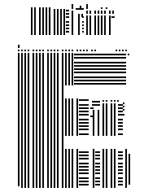

<svg xmlns="http://www.w3.org/2000/svg" viewBox="-20 -924 707 944"><path d="M76 -8H68V-440H76ZM92 0H84V-440H92ZM108 0H100V-440H108ZM124 0H116V-440H124ZM148 0H140V-440H148ZM164 0H156V-440H164ZM180 0H172V-440H180ZM196 0H188V-440H196ZM220 0H212V-440H220ZM236 0H228V-440H236ZM252 0H244V-440H252ZM268 0H260V-440H268ZM292 0H284V-440H292ZM308 0H300V-192H308ZM308 -256H300V-440H308ZM324 0H316V-192H324ZM324 -256H316V-440H324ZM340 0H332V-192H340ZM340 -256H332V-440H340ZM364 0H356V-192H364ZM364 -256H356V-440H364ZM416 -12H368V-20H416ZM416 -28H368V-36H416ZM416 -44H368V-52H416ZM416 -68H368V-76H416ZM416 -84H368V-92H416ZM416 -100H368V-108H416ZM416 -116H368V-124H416ZM416 -140H368V-148H416ZM416 -156H368V-164H416ZM416 -172H368V-180H416ZM416 -260H368V-268H416ZM416 -284H368V-292H416ZM416 -300H368V-308H416ZM416 -316H368V-324H416ZM416 -332H368V-340H416ZM416 -356H368V-364H416ZM416 -372H368V-380H416ZM416 -388H368V-396H416ZM416 -404H368V-412H416ZM416 -428H368V-436H416ZM440 -348H424V-356H440ZM440 -388H424V-396H440ZM444 0H436V-192H444ZM472 -12H448V-20H472ZM472 -28H448V-36H472ZM472 -44H448V-52H472ZM472 -68H448V-76H472ZM472 -84H448V-92H472ZM472 -100H448V-108H472ZM472 -116H448V-124H472ZM472 -140H448V-148H472ZM472 -156H448V-164H472ZM472 -172H448V-180H472ZM444 -256H436V-384H444ZM468 -256H460V-384H468ZM472 -404H432V-412H472ZM472 -420H432V-428H472ZM492 0H484V-192H492ZM492 -256H484V-416H492ZM508 0H500V-192H508ZM508 -256H500V-416H508ZM532 0H524V-192H532ZM532 -256H524V-416H532ZM548 0H540V-192H548ZM548 -256H540V-416H548ZM584 -12H560V-20H584ZM584 -28H560V-36H584ZM584 -44H560V-52H584ZM584 -68H560V-76H584ZM584 -84H560V-92H584ZM584 -100H560V-108H584ZM584 -116H560V-124H584ZM584 -140H560V-148H584ZM584 -156H560V-164H584ZM584 -172H560V-180H584ZM584 -260H560V-268H584ZM584 -284H560V-292H584ZM584 -300H560V-308H584ZM584 -316H560V-324H584ZM584 -332H560V-340H584ZM584 -356H560V-364H584ZM584 -372H560V-380H584ZM584 -388H560V-396H584ZM584 -404H560V-412H584ZM604 0H596V-192H604ZM620 -16H612V-168H620ZM592 -356H584V-364H592ZM592 -380H584V-388H592ZM592 -396H584V-404H592ZM592 -412H584V-420H592ZM492 -424H484V-432H492ZM508 -424H500V-432H508ZM532 -424H524V-432H532ZM548 -424H540V-432H548ZM564 -424H556V-432H564ZM76 -440H68V-664H76ZM92 -440H84V-664H92ZM108 -440H100V-664H108ZM124 -440H116V-664H124ZM148 -440H140V-664H148ZM164 -440H156V-664H164ZM180 -440H172V-664H180ZM196 -440H188V-664H196ZM220 -440H212V-664H220ZM236 -440H228V-664H236ZM252 -440H244V-664H252ZM268 -440H260V-664H268ZM292 -440H284V-664H292ZM308 -504H300V-664H308ZM324 -504H316V-664H324ZM340 -504H332V-664H340ZM600 -508H344V-516H600ZM600 -524H344V-532H600ZM600 -540H344V-548H600ZM600 -564H344V-572H600ZM600 -580H344V-588H600ZM600 -596H344V-604H600ZM600 -612H344V-620H600ZM600 -636H344V-644H600ZM600 -652H344V-660H600ZM616 -652H608V-660H616ZM76 -672H68V-680H76ZM92 -672H84V-680H92ZM108 -672H100V-680H108ZM124 -672H116V-680H124ZM148 -672H140V-680H148ZM164 -672H156V-680H164ZM180 -672H172V-680H180ZM196 -672H188V-680H196ZM220 -672H212V-680H220ZM236 -672H228V-680H236ZM252 -672H244V-680H252ZM268 -672H260V-680H268ZM292 -672H284V-680H292ZM308 -672H300V-680H308ZM324 -672H316V-680H324ZM340 -672H332V-680H340ZM364 -672H356V-680H364ZM380 -672H372V-680H380ZM396 -672H388V-680H396ZM412 -672H404V-680H412ZM436 -672H428V-680H436ZM452 -672H444V-680H452ZM556 -672H548V-680H556ZM572 -672H564V-680H572ZM588 -672H580V-680H588ZM604 -672H596V-680H604ZM76 -688H68V-704H76ZM140 -752H132V-880H140ZM156 -752H148V-880H156ZM180 -752H172V-880H180ZM196 -752H188V-880H196ZM212 -752H204V-880H212ZM228 -752H220V-880H228ZM252 -752H244V-880H252ZM268 -752H260V-880H268ZM284 -752H276V-880H284ZM300 -752H292V-880H300ZM320 -764H304V-772H320ZM320 -780H304V-788H320ZM320 -796H304V-804H320ZM320 -812H304V-820H320ZM320 -836H304V-844H320ZM320 -852H304V-860H320ZM320 -868H304V-876H320ZM340 -752H332V-872H340ZM372 -752H364V-840H372ZM392 -764H384V-772H392ZM392 -780H384V-788H392ZM392 -796H384V-804H392ZM392 -812H384V-820H392ZM392 -836H384V-844H392ZM372 -840H364V-856H372ZM388 -840H380V-856H388ZM392 -876H352V-884H392ZM412 -752H404V-824H412ZM428 -752H420V-824H428ZM452 -752H444V-824H452ZM468 -752H460V-824H468ZM484 -752H476V-824H484ZM500 -752H492V-824H500ZM524 -752H516V-824H524ZM412 -824H404V-848H412ZM428 -824H420V-848H428ZM452 -824H444V-848H452ZM468 -824H460V-848H468ZM484 -824H476V-848H484ZM500 -824H492V-848H500ZM524 -824H516V-848H524ZM544 -836H528V-844H544ZM412 -856H404V-872H412ZM428 -856H420V-872H428ZM452 -856H444V-872H452ZM468 -856H460V-872H468ZM484 -856H476V-872H484ZM500 -856H492V-872H500ZM524 -856H516V-872H524ZM540 -856H532V-872H540ZM140 -880H132V-888H140ZM156 -880H148V-888H156ZM180 -880H172V-888H180ZM196 -880H188V-888H196ZM212 -880H204V-888H212ZM228 -880H220V-888H228ZM340 -880H332V-904H340ZM380 -880H372V-896H380ZM412 -880H404V-904H412ZM484 -880H476V-888H484ZM508 -880H500V-888H508Z"/></svg>

Font: Rubik Lines
Style: Regular
Weight: 400
Designer: Hubert and Fischer, NaN
Foundry: Hubert and Fischer, NaN
Version: Version 2.201